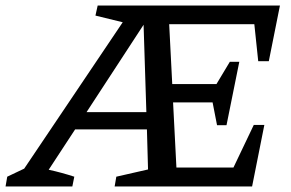

<svg xmlns="http://www.w3.org/2000/svg" viewBox="-65 -670 1047 690"><path d="M-45 0 -39 -35 22 -64 376 -590 278 -614 286 -650H941L901 -450H863L849 -583H543L554 -368H713L761 -448H795L749 -220H715L699 -302H557L569 -68H774L847 -221H885L841 0H347L353 -35L467 -61L463 -205H205L110 -60Q156 -50 202 -35L195 0ZM246 -267H461L451 -581Z"/></svg>

Font: Piazzolla SC Medium
Style: Italic
Weight: 500
Italic angle: -11.3°
Designer: Juan Pablo del Peral
Foundry: Huerta Tipografica
Version: Version 1.330